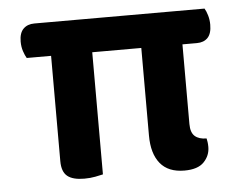

<svg xmlns="http://www.w3.org/2000/svg" viewBox="-41 -523 734 581"><g transform="rotate(-5 325.5 -232.5)"><path d="M37 -423Q37 -449 49.5 -461.5Q62 -474 83 -474H600Q605 -466 609 -452.5Q613 -439 613 -424Q613 -397 601 -384.5Q589 -372 568 -372H524V-130Q524 -104 536.5 -93Q549 -82 572 -82Q573 -77 574 -71Q575 -65 575 -56Q575 -30 556.5 -10.5Q538 9 497 9Q448 9 423.5 -21Q399 -51 399 -106V-372H250V-1Q242 1 226.5 4Q211 7 193 7Q158 7 141.5 -6.5Q125 -20 125 -52V-372H51Q46 -380 41.5 -393.5Q37 -407 37 -423Z"/></g></svg>

Font: Baloo Paaji 2 SemiBold
Style: Regular
Weight: 600
Designer: Shuchita Grover, Noopur Datye and Ek Type
Foundry: Ek Type
Version: Version 1.640;hotconv 1.0.111;makeotfexe 2.5.65597; ttfautoh